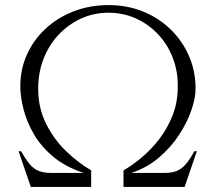

<svg xmlns="http://www.w3.org/2000/svg" viewBox="-20 -734 848 754"><path d="M693 0H465V-65Q500 -85 537 -116Q574 -147 605.5 -188Q637 -229 657 -279Q677 -329 678 -386Q680 -449 660 -503Q640 -557 602.5 -597.5Q565 -638 515 -661Q465 -684 406 -684Q348 -684 298 -661Q248 -638 210 -597.5Q172 -557 151 -503Q130 -449 130 -386Q130 -310 161 -248Q192 -186 240 -140Q288 -94 338 -65V0H111V-55H308Q236 -79 188 -119.5Q140 -160 112.5 -208Q85 -256 73 -302.5Q61 -349 60 -386Q58 -455 83.5 -514.5Q109 -574 156.5 -619Q204 -664 268 -689Q332 -714 407 -714Q479 -714 541 -689Q603 -664 649.5 -619Q696 -574 722 -514.5Q748 -455 748 -386Q748 -349 731.5 -301Q715 -253 683 -204Q651 -155 604 -115Q557 -75 496 -55H693ZM63 -140Q81 -108 96.5 -89.5Q112 -71 131.5 -63Q151 -55 180 -55H191V0H101L53 -140ZM753 -140 705 0H615V-55H626Q656 -55 675 -63Q694 -71 710 -89.5Q726 -108 743 -140Z"/></svg>

Font: Cinzel
Style: Regular
Weight: 400
Designer: Natanael Gama
Version: Version 2.000